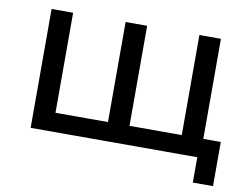

<svg xmlns="http://www.w3.org/2000/svg" viewBox="-72 -630 1085 843"><g transform="rotate(10 470.5 -208.5)"><path d="M445 -84 423 -59V-530H519V-59L495 -84H775L752 -59V-530H848V0H93V-530H189V-59L166 -84ZM836 113V-25L859 0H747V-84H926V113Z"/></g></svg>

Font: MOST Montserrat Medium
Style: Regular
Weight: 500
Designer: Julieta Ulanovsky
Foundry: Julieta Ulanovsky
Version: Version 8.000;March 11, 2024;FontCreator 15.0.0.2926 64-bit